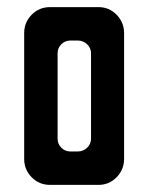

<svg xmlns="http://www.w3.org/2000/svg" viewBox="-20 -520 410 540"><path d="M121 0Q90 0 69 -21.5Q48 -43 48 -73V-427Q48 -457 69 -478.5Q90 -500 121 -500H257Q287 -500 308 -478.5Q329 -457 329 -427V-73Q329 -43 308 -21.5Q287 0 257 0ZM178 -94H199Q214 -94 225 -104.5Q236 -115 236 -130V-370Q236 -385 225 -395.5Q214 -406 199 -406H178Q163 -406 152.5 -395.5Q142 -385 142 -370V-130Q142 -115 152.5 -104.5Q163 -94 178 -94Z"/></svg>

Font: Odibee Sans
Style: Regular
Weight: 400
Designer: James Barnard - Barnard Co. Limited
Version: Version 2.001; ttfautohint (v1.8.3)